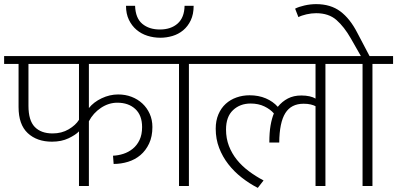

<svg xmlns="http://www.w3.org/2000/svg" viewBox="-30 -902 1926 931"><path d="M758 -592H401V-378Q424 -407 463 -425.5Q502 -444 543 -444Q578 -444 608 -432.5Q638 -421 660.5 -400Q683 -379 696 -350Q709 -321 709 -286Q709 -240 693 -206Q677 -172 651 -150Q625 -128 591 -117.5Q557 -107 521 -107L518 -147Q543 -148 568 -156Q593 -164 613.5 -180.5Q634 -197 646.5 -223Q659 -249 659 -286Q659 -343 626 -373.5Q593 -404 539 -404Q497 -404 459.5 -379Q422 -354 401 -314V0H353V-265Q337 -248 302.5 -231.5Q268 -215 222 -215Q149 -215 104.5 -256.5Q60 -298 60 -383V-592H-10V-630H758ZM108 -389Q108 -318 138.5 -286.5Q169 -255 225 -255Q269 -255 303 -275Q337 -295 353 -321V-592H108Z M909 -874Q909 -833 895 -803.5Q881 -774 858 -755Q835 -736 806 -727.5Q777 -719 748 -719Q715 -719 685 -728.5Q655 -738 632 -757.5Q609 -777 595 -806Q581 -835 581 -874H625Q627 -814 660 -786.5Q693 -759 745 -759Q799 -759 831.5 -788Q864 -817 865 -874ZM838 -592H738V-630H986V-592H886V0H838Z M1298 -352Q1281 -372 1252 -386Q1223 -400 1185 -400Q1134 -400 1100 -368Q1066 -336 1066 -274Q1066 -231 1080 -194.5Q1094 -158 1118.5 -127.5Q1143 -97 1176.5 -72Q1210 -47 1248 -27L1220 9Q1179 -12 1142 -41Q1105 -70 1077 -106Q1049 -142 1032.5 -185Q1016 -228 1016 -278Q1016 -317 1029 -347.5Q1042 -378 1064.5 -398.5Q1087 -419 1117 -429.5Q1147 -440 1180 -440Q1224 -440 1259 -425Q1294 -410 1317 -384Q1338 -410 1366 -424.5Q1394 -439 1431 -439Q1453 -439 1471 -435Q1489 -431 1500 -424V-592H966V-630H1648V-592H1548V0H1500V-387Q1491 -392 1476.5 -395.5Q1462 -399 1442 -399Q1382 -399 1353.5 -353.5Q1325 -308 1324 -211H1276Q1276 -260 1282 -294Q1288 -328 1298 -352Z M1401 -860Q1418 -869 1446.5 -875.5Q1475 -882 1503 -882Q1573 -882 1620 -847Q1667 -812 1702 -744L1762 -630H1876V-592H1776V0H1728V-592H1628V-630H1720L1671 -716Q1639 -772 1601.5 -805Q1564 -838 1503 -838Q1480 -838 1456 -832.5Q1432 -827 1417 -819Z"/></svg>

Font: Ek Mukta ExtraLight
Style: Regular
Weight: 275
Designer: Girish Dalvi and Yashodeep Gholap
Foundry: Ek Type
Version: Version 2.538;PS 1.002;hotconv 16.6.51;makeotf.lib2.5.65220;